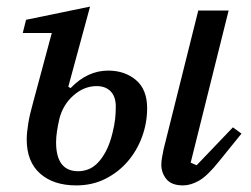

<svg xmlns="http://www.w3.org/2000/svg" viewBox="-20 -550 760 582"><path d="M211 12Q142 12 101.5 -24Q61 -60 61 -127Q61 -147 65.5 -175Q70 -203 80 -238L137 -450H49L59 -490L253 -530L187 -287L194 -283Q245 -336 308 -336Q358 -336 392 -307.5Q426 -279 426 -222Q426 -177 410.5 -135Q395 -93 367 -60.5Q339 -28 299.5 -8Q260 12 211 12ZM535 12Q500 12 484.5 -7Q469 -26 469 -51Q469 -62 471.5 -74.5Q474 -87 476 -98L581 -518H673L558 -57L576 -49L686 -164L712 -145L644 -61Q609 -17 583.5 -2.5Q558 12 535 12ZM217 -31Q232 -31 247 -36.5Q262 -42 275.5 -55.5Q289 -69 301 -91.5Q313 -114 321 -147Q327 -171 329 -189.5Q331 -208 331 -227Q331 -257 315.5 -273Q300 -289 273 -289Q235 -289 203 -261Q171 -233 160 -190Q155 -168 152.5 -150.5Q150 -133 150 -119Q150 -31 217 -31Z"/></svg>

Font: IBM Plex Serif Text
Style: Italic
Weight: 450
Italic angle: -14°
Designer: Mike Abbink, Paul van der Laan, Pieter van Rosmalen
Foundry: Bold Monday
Version: Version 3.001